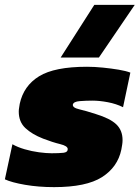

<svg xmlns="http://www.w3.org/2000/svg" viewBox="-47 -758 573 788"><path d="M202 -522 340 -738H506L359 -522ZM175 10Q111 10 56 0.5Q1 -9 -27 -22L4 -166Q25 -154 54 -145.5Q83 -137 113 -133Q143 -129 165 -129Q196 -129 213.5 -131Q231 -133 231 -146Q231 -159 200 -166.5Q169 -174 130 -189Q84 -207 57 -232.5Q30 -258 30 -300Q30 -308 31.5 -316Q33 -324 34 -332Q50 -406 113.5 -445Q177 -484 310 -484Q341 -484 375.5 -480.5Q410 -477 440 -472Q470 -467 488 -460L458 -318Q430 -332 395.5 -338.5Q361 -345 332 -345Q306 -345 280.5 -343Q255 -341 252 -329Q250 -316 278 -309.5Q306 -303 346 -290Q405 -272 430.5 -247.5Q456 -223 456 -183Q456 -174 454.5 -164.5Q453 -155 451 -144Q436 -72 371.5 -31Q307 10 175 10Z"/></svg>

Font: Kanit ExtraBold
Style: Italic
Weight: 800
Italic angle: -12°
Designer: Katatrad Team
Foundry: CadsonDemak
Version: Version 2.000; ttfautohint (v1.8.3)